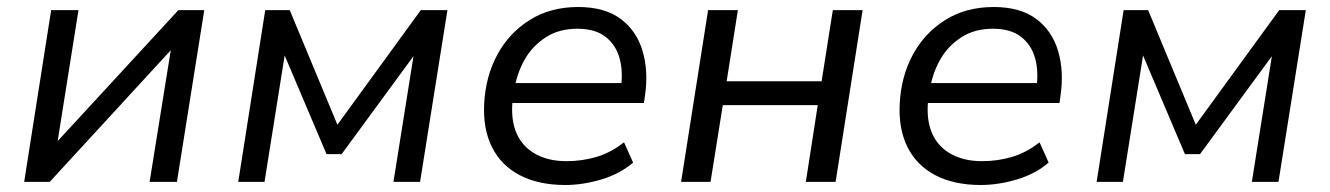

<svg xmlns="http://www.w3.org/2000/svg" viewBox="-20 -519 3795 548"><path d="M49 0 126 -490H204L141 -94H124L489 -490H563L485 0H407L471 -398H488L122 0Z M660 0 737 -490H807L943 -163L1181 -490H1257L1179 0H1103L1164 -383H1178L955 -79H912L783 -383H796L735 0Z M1593 9Q1517 9 1463.5 -19Q1410 -47 1384 -99.5Q1358 -152 1362 -224Q1366 -301 1399.5 -363Q1433 -425 1492 -462Q1551 -499 1630 -499Q1706 -499 1751.5 -465Q1797 -431 1814 -373.5Q1831 -316 1821 -247L1818 -225H1425L1434 -282H1772L1752 -266Q1759 -316 1748 -354Q1737 -392 1707.5 -414.5Q1678 -437 1628 -437Q1576 -437 1538.5 -413Q1501 -389 1479 -351.5Q1457 -314 1449 -269L1445 -247Q1436 -189 1451 -147Q1466 -105 1504 -82Q1542 -59 1597 -59Q1642 -59 1683.5 -71.5Q1725 -84 1761 -113L1787 -55Q1750 -23 1697 -7Q1644 9 1593 9Z M1924 0 2001 -490H2086L2054 -287H2325L2357 -490H2442L2365 0H2280L2314 -219H2043L2008 0Z M2779 9Q2703 9 2649.5 -19Q2596 -47 2570 -99.5Q2544 -152 2548 -224Q2552 -301 2585.5 -363Q2619 -425 2678 -462Q2737 -499 2816 -499Q2892 -499 2937.5 -465Q2983 -431 3000 -373.5Q3017 -316 3007 -247L3004 -225H2611L2620 -282H2958L2938 -266Q2945 -316 2934 -354Q2923 -392 2893.5 -414.5Q2864 -437 2814 -437Q2762 -437 2724.5 -413Q2687 -389 2665 -351.5Q2643 -314 2635 -269L2631 -247Q2622 -189 2637 -147Q2652 -105 2690 -82Q2728 -59 2783 -59Q2828 -59 2869.5 -71.5Q2911 -84 2947 -113L2973 -55Q2936 -23 2883 -7Q2830 9 2779 9Z M3110 0 3187 -490H3257L3393 -163L3631 -490H3707L3629 0H3553L3614 -383H3628L3405 -79H3362L3233 -383H3246L3185 0Z"/></svg>

Font: Nunito Sans 10pt
Style: Italic
Weight: 400
Italic angle: -9°
Designer: Vernon Adams
Foundry: Vernon Adams
Version: Version 3.101;gftools[0.9.27]